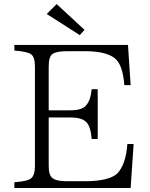

<svg xmlns="http://www.w3.org/2000/svg" viewBox="-20 -935 739 945"><path d="M50.8 -713.9H609.9L623 -516.1H591.8Q584.5 -619.1 543 -649.9Q499.5 -683.1 396 -683.1H308.6Q257.8 -683.1 237.8 -668.9Q219.7 -655.8 219.7 -607.9V-392.1H326.7Q381.3 -392.1 401.9 -414.1Q426.3 -439.9 431.2 -496.1H460.9V-251H431.2Q426.3 -314 403.8 -335Q381.8 -356.9 326.7 -356.9H219.7V-118.2Q219.7 -71.3 238.8 -58.1Q258.3 -43 308.6 -43H396Q517.6 -43 558.1 -82Q599.6 -126.5 606.9 -226.1H637.7L623 -9.8H50.8V-38.1Q113.8 -42.5 131.8 -56.2Q151.9 -71.3 151.9 -117.2V-607.9Q151.9 -654.8 132.8 -668Q113.3 -681.6 50.8 -686ZM258.8 -915 396 -788.1 372.6 -762.2 210 -866.2Z"/></svg>

Font: I.Ming
Style: Regular
Weight: 400
Designer: Ichiten Fonts Project
Version: Version 6.11; Dec 27, 2019